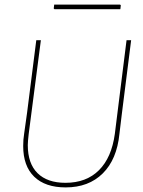

<svg xmlns="http://www.w3.org/2000/svg" viewBox="-20 -812 623 836"><path d="M503 -792 506 -789 504 -772H217L214 -775L216 -792ZM551 -637 510 -312 500 -229Q489 -118 427.5 -57Q366 4 266 4Q177 4 129 -42.5Q81 -89 81 -176Q81 -205 85 -229L98 -322L138 -637H158L105 -229Q101 -195 101 -180Q101 -100 143.5 -58Q186 -16 265 -16Q356 -16 411 -71Q466 -126 480 -229L531 -637Z"/></svg>

Font: Alegreya Sans Thin
Style: Italic
Weight: 100
Italic angle: -7°
Designer: Juan Pablo del Peral
Foundry: Huerta Tipografica
Version: Version 2.007